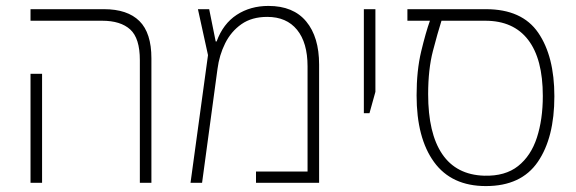

<svg xmlns="http://www.w3.org/2000/svg" viewBox="-20 -617 1943 648"><path d="M452 0V-414Q452 -488 419.5 -517.5Q387 -547 325 -547H83V-586H331Q410 -586 450.5 -546Q491 -506 491 -420V0ZM83 0V-368H122V0Z M886 -597Q970 -597 1013.5 -544.5Q1057 -492 1057 -399V0H844V-38H1018V-393Q1018 -473 982.5 -516.5Q947 -560 882 -560Q830 -560 795 -535.5Q760 -511 740 -471Q720 -431 714 -384L662 0H623L682 -431L648 -586H686L708 -477H711Q733 -537 779 -567Q825 -597 886 -597Z M1208 -235V-586H1247V-307L1227 -235Z M1620 11Q1504 11 1445 -70Q1386 -151 1386 -295Q1386 -379 1401.5 -443.5Q1417 -508 1431 -547H1355V-586H1620Q1742 -586 1796.5 -506.5Q1851 -427 1851 -292Q1851 -152 1795 -70.5Q1739 11 1620 11ZM1614 -24Q1685 -22 1728.5 -56.5Q1772 -91 1792 -152.5Q1812 -214 1812 -293Q1812 -418 1762.5 -482.5Q1713 -547 1618 -547H1470Q1457 -506 1441 -444.5Q1425 -383 1425 -299Q1425 -167 1472.5 -97Q1520 -27 1614 -24Z"/></svg>

Font: Noto Sans Hebrew SemiCondensed ExtraLight
Style: Regular
Weight: 200
Width: 4
Designer: Monotype Design Team
Foundry: Monotype Imaging Inc.
Version: Version 2.004; ttfautohint (v1.8.4.7-5d5b)